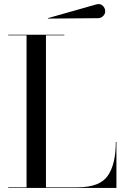

<svg xmlns="http://www.w3.org/2000/svg" viewBox="-20 -920 610 940"><path d="M460 -831 215 -829 214 -831 450 -898Q470 -904 482.5 -892.5Q495 -881 495 -865Q495 -851 484.5 -841Q474 -831 460 -831ZM550 0H20V-3H110V-747H20V-750H295V-747H205V-3H360Q469 -3 508 -60Q547 -117 547 -225H550Z"/></svg>

Font: Bodoni* 72
Style: Regular
Weight: 400
Version: Version 1.003